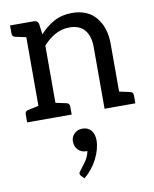

<svg xmlns="http://www.w3.org/2000/svg" viewBox="-92 -584 792 989"><g transform="rotate(-10 303.5 -90.0)"><path d="M28 0V-41Q28 -59 44 -62L100 -74V-433L44 -445Q28 -448 28 -466V-507H153Q173 -507 177 -488L184 -433Q217 -470 258 -492.5Q299 -515 352 -515Q435 -515 478.5 -462Q522 -409 522 -323V-74L578 -62Q594 -59 594 -41V0H433V-323Q433 -380 406.5 -412Q380 -444 326 -444Q287 -444 252.5 -425Q218 -406 189 -373V-74L245 -62Q261 -59 261 -41V0ZM269 335 254 320Q248 314 248 306Q248 300 255 293Q266 279 284.5 253.5Q303 228 308 199H301Q276 199 259.5 181.5Q243 164 243 137Q243 114 260 97.5Q277 81 302 81Q332 81 348 101Q364 121 364 152Q364 198 338 249Q312 300 269 335Z"/></g></svg>

Font: Aleo
Style: Regular
Weight: 400
Designer: Alessio Laiso
Foundry: Alessio Laiso
Version: Version 2.001; ttfautohint (v1.8.4.7-5d5b);gftools[0.9.29]